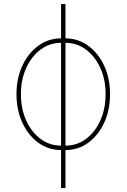

<svg xmlns="http://www.w3.org/2000/svg" viewBox="-20 -748 641 972"><path d="M289.1 11.7Q225.1 11.7 173.8 -25.6Q122.6 -63 93 -127Q63.5 -190.9 63.5 -271.5Q63.5 -351.6 93.3 -415.5Q123 -479.5 174.1 -516.6Q225.1 -553.7 289.1 -553.7H311.5Q375.5 -553.7 426.5 -516.6Q477.5 -479.5 507.3 -415.5Q537.1 -351.6 537.1 -271.5Q537.1 -190.9 507.6 -127Q478 -63 427 -25.6Q376 11.7 311.5 11.7ZM289.1 -10.7H311.5Q369.6 -10.7 415.5 -44.9Q461.4 -79.1 488 -138.2Q514.6 -197.3 514.6 -271.5Q514.6 -345.2 487.8 -404.1Q460.9 -462.9 415 -497.1Q369.1 -531.2 311.5 -531.2H289.1Q231.4 -531.2 185.5 -497.1Q139.6 -462.9 112.8 -404.1Q85.9 -345.2 85.9 -271.5Q85.9 -197.3 112.5 -138.2Q139.2 -79.1 185.3 -44.9Q231.4 -10.7 289.1 -10.7ZM289.1 204.1V-727.5H311.5V204.1Z"/></svg>

Font: Inter Thin
Style: Regular
Weight: 250
Designer: Rasmus Andersson
Foundry: rsms
Version: Version 4.001;git-66647c0bb